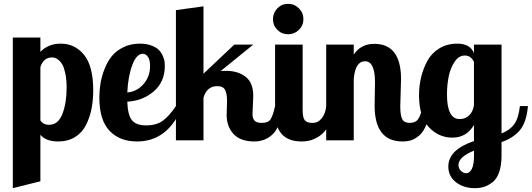

<svg xmlns="http://www.w3.org/2000/svg" viewBox="-20 -733 2778 1003"><path d="M47 250V-537H191V-462Q232 -505 297 -505Q372 -505 419.5 -446Q467 -387 467 -261Q467 -209 458 -164Q449 -119 429 -79.5Q409 -40 372 -17Q335 6 284 6Q220 6 191 -29V214ZM191 -104Q206 -81 236 -81Q284 -81 306 -138Q328 -195 328 -275Q328 -317 321.5 -348Q315 -379 306.5 -394.5Q298 -410 286 -419.5Q274 -429 266.5 -431Q259 -433 251 -433Q208 -433 191 -383Z M499 -223Q499 -261 505 -297.5Q511 -334 526 -372.5Q541 -411 564 -439.5Q587 -468 625 -486.5Q663 -505 711 -505Q747 -505 773 -494.5Q799 -484 811.5 -470.5Q824 -457 831.5 -438.5Q839 -420 840 -409.5Q841 -399 841 -389Q841 -305 783 -255.5Q725 -206 645 -202Q647 -134 668.5 -106Q690 -78 743 -78Q798 -78 831.5 -103Q865 -128 899 -179H933Q859 6 696 6Q605 6 552 -50Q499 -106 499 -223ZM645 -250Q695 -254 729.5 -293.5Q764 -333 764 -388Q764 -420 753 -436Q742 -452 726 -452Q693 -452 671 -393Q649 -334 645 -250Z M899 0V-680L1043 -700V-348L1204 -500H1303L1133 -362Q1142 -363 1160 -363Q1223 -363 1263 -332Q1303 -301 1303 -232Q1303 -219 1301 -182.5Q1299 -146 1299 -138Q1299 -115 1309.5 -103Q1320 -91 1348 -91Q1381 -91 1393.5 -110Q1406 -129 1417 -179H1459Q1445 -71 1405.5 -32.5Q1366 6 1308 6Q1236 6 1200 -33Q1164 -72 1164 -132Q1164 -139 1165 -166Q1166 -193 1166 -206Q1166 -245 1155.5 -264Q1145 -283 1115 -283Q1061 -283 1043 -223V0Z M1429 -577Q1406 -600 1406 -633Q1406 -666 1429 -689.5Q1452 -713 1485 -713Q1518 -713 1541.5 -689.5Q1565 -666 1565 -633Q1565 -600 1541.5 -577Q1518 -554 1485 -554Q1452 -554 1429 -577ZM1417 -149V-500H1561V-160Q1561 -119 1572 -105Q1583 -91 1613 -91Q1642 -91 1661.5 -116Q1681 -141 1684 -179H1726Q1720 -132 1705 -97Q1690 -62 1672.5 -43Q1655 -24 1632.5 -12.5Q1610 -1 1592.5 2.5Q1575 6 1556 6Q1417 6 1417 -149Z M1684 0V-500H1828V-448Q1865 -504 1935 -504Q2075 -504 2075 -320Q2075 -302 2073 -248Q2071 -194 2071 -177Q2071 -131 2081 -111Q2091 -91 2120 -91Q2152 -91 2165.5 -112.5Q2179 -134 2189 -179H2231Q2223 -121 2207.5 -82.5Q2192 -44 2170.5 -25.5Q2149 -7 2128.5 -0.5Q2108 6 2083 6Q1937 6 1937 -181Q1937 -193 1938 -241Q1939 -289 1939 -302Q1939 -413 1887 -413Q1836 -413 1828 -321V0Z M2169 -235Q2169 -283 2179.5 -328Q2190 -373 2212 -414Q2234 -455 2274.5 -480Q2315 -505 2369 -505Q2437 -505 2456 -455V-500H2600V-36Q2644 -53 2666.5 -84.5Q2689 -116 2696 -179H2738Q2730 -90 2693 -49.5Q2656 -9 2600 9V80Q2600 131 2587.5 166.5Q2575 202 2553 219Q2531 236 2509 243Q2487 250 2461 250Q2402 250 2362 219Q2322 188 2322 137Q2322 49 2456 4V-80Q2417 -14 2343 -14Q2272 -14 2220.5 -68.5Q2169 -123 2169 -235ZM2315 -240Q2315 -111 2381 -111Q2412 -111 2432 -131.5Q2452 -152 2456 -185V-408Q2452 -421 2439.5 -432Q2427 -443 2408 -443Q2377 -443 2355 -410.5Q2333 -378 2324 -333.5Q2315 -289 2315 -240ZM2375 129Q2375 147 2388 159.5Q2401 172 2415 172Q2434 172 2445 149Q2456 126 2456 83V54Q2375 87 2375 129Z"/></svg>

Font: Lobster Two
Style: Bold
Weight: 700
Designer: Pablo Impallari
Foundry: Pablo Impallari. www.impallari.com
Version: Version 1.006